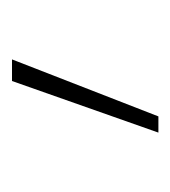

<svg xmlns="http://www.w3.org/2000/svg" viewBox="-2 -142 284 320"><g transform="rotate(90 140.0 18.0)"><path d="M201 -104 115 140H79L174 -104Z"/></g></svg>

Font: Fira Sans UltraLight
Style: Regular
Weight: 200
Designer: Carrois Corporate & Edenspiekermann AG
Foundry: Carrois Corporate GbR & Edenspiekermann AG
Version: Version 4.106;PS 004.106;hotconv 1.0.70;makeotf.lib2.5.58329